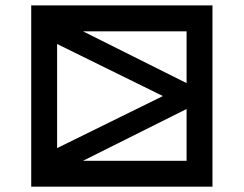

<svg xmlns="http://www.w3.org/2000/svg" viewBox="-20 -704 919 724"><path d="M683.6 -390.6V-585.9H293ZM781.2 0H97.7V-683.6H781.2ZM195.3 -145.5 594.2 -341.8 195.3 -538.1ZM683.6 -293 293 -97.7H683.6Z"/></svg>

Font: BabelStone Pigpen
Style: Regular
Weight: 400
Designer: Andrew West
Foundry: BabelStone
Version: Version 1.02 November 6, 2013